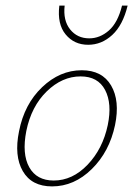

<svg xmlns="http://www.w3.org/2000/svg" viewBox="-20 -663 479 686"><path d="M295 -503Q245 -503 214.5 -540Q184 -577 192 -643H211Q205 -590 230.5 -558Q256 -526 299 -526Q337 -526 369 -554Q401 -582 416 -643H436Q419 -573 381 -538Q343 -503 295 -503ZM166 3Q93 3 61.5 -51.5Q30 -106 48 -194Q67 -291 130.5 -351.5Q194 -412 272 -412Q345 -412 377 -357.5Q409 -303 391 -216Q371 -121 308 -59Q245 3 166 3ZM172 -18Q239 -18 293 -74.5Q347 -131 365 -216Q381 -293 355.5 -341.5Q330 -390 268 -390Q202 -390 147 -336.5Q92 -283 74 -195Q58 -113 84.5 -65.5Q111 -18 172 -18Z"/></svg>

Font: EauTestText Extralight
Style: Italic
Weight: 250
Italic angle: -12°
Designer: Christian Thalmann (Catharsis Fonts)
Version: Version 0.001;PS 000.001;hotconv 1.0.88;makeotf.lib2.5.64775